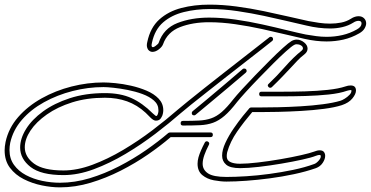

<svg xmlns="http://www.w3.org/2000/svg" viewBox="-73 -775 1601 829"><path d="M585 -551Q575 -551 567 -560Q561 -569 561 -580Q561 -583 561.5 -586.5Q562 -590 563 -594Q576 -656 615 -691Q654 -726 710 -740.5Q766 -755 831 -755Q888 -755 948 -747Q1008 -739 1065.5 -727Q1123 -715 1172.5 -703.5Q1222 -692 1259 -684Q1280 -680 1304 -676.5Q1328 -673 1352 -673Q1377 -673 1400 -677.5Q1423 -682 1442 -694Q1451 -700 1459.5 -702.5Q1468 -705 1475 -705Q1490 -705 1499 -696Q1508 -687 1508 -674Q1508 -664 1501 -652Q1494 -640 1478 -631Q1445 -612 1409.5 -604Q1374 -596 1337 -596Q1292 -596 1243 -607Q1211 -614 1163.5 -625.5Q1116 -637 1059 -649.5Q1002 -662 943 -670.5Q884 -679 830 -679Q759 -679 704.5 -658Q650 -637 631 -584Q627 -573 613 -562Q599 -551 585 -551ZM583 -573Q587 -568 599 -577Q611 -586 612 -590Q633 -652 693 -675.5Q753 -699 830 -699Q885 -699 944 -690.5Q1003 -682 1059.5 -669.5Q1116 -657 1164.5 -645Q1213 -633 1247 -626Q1270 -622 1292.5 -619Q1315 -616 1337 -616Q1372 -616 1405 -623.5Q1438 -631 1468 -648Q1488 -659 1488 -674Q1488 -685 1475 -685Q1464 -685 1452 -677Q1431 -664 1405.5 -658Q1380 -652 1353 -652Q1303 -652 1251 -664.5Q1199 -677 1158 -686Q1120 -695 1066.5 -706.5Q1013 -718 952.5 -727Q892 -736 833 -736Q774 -736 721 -723Q668 -710 631.5 -678.5Q595 -647 583 -590Q581 -581 581.5 -577.5Q582 -574 583 -573ZM186 34Q149 34 107.5 25.5Q66 17 29.5 -1.5Q-7 -20 -30 -50.5Q-53 -81 -53 -126Q-53 -134 -52 -143Q-51 -152 -49 -162Q-36 -222 5.5 -269.5Q47 -317 107 -350.5Q167 -384 236 -401.5Q305 -419 374 -419Q393 -419 425 -416Q457 -413 492.5 -405Q528 -397 560 -383.5Q592 -370 612 -349Q632 -328 632 -299Q632 -295 631.5 -291.5Q631 -288 630 -283Q629 -276 622 -265Q615 -254 600 -254Q590 -254 576.5 -267.5Q563 -281 556 -288Q519 -322 475.5 -337.5Q432 -353 380 -353Q302 -353 238.5 -333Q175 -313 129 -280.5Q83 -248 58.5 -211Q34 -174 34 -139Q34 -98 74 -68.5Q114 -39 201 -39Q260 -39 326 -63.5Q392 -88 458.5 -127.5Q525 -167 585.5 -213Q646 -259 694 -301Q709 -314 739.5 -338.5Q770 -363 809.5 -394.5Q849 -426 891.5 -459Q934 -492 973.5 -523Q1013 -554 1044 -578Q1075 -602 1090 -614Q1092 -616 1096 -616Q1106 -616 1106 -605Q1106 -601 1102 -598Q1087 -586 1056.5 -562Q1026 -538 986.5 -507.5Q947 -477 904.5 -443.5Q862 -410 822.5 -379Q783 -348 752.5 -323.5Q722 -299 707 -286Q659 -244 598 -197.5Q537 -151 469 -110.5Q401 -70 332.5 -44.5Q264 -19 201 -19Q104 -19 59 -54Q14 -89 14 -138Q14 -177 39.5 -218Q65 -259 113 -294Q161 -329 228.5 -351Q296 -373 380 -373Q447 -373 494.5 -351.5Q542 -330 586 -286Q589 -284 593 -280Q597 -276 601 -274Q607 -274 610 -288Q611 -291 611 -294Q611 -297 611 -300Q611 -324 591.5 -341Q572 -358 542 -369Q512 -380 479 -386.5Q446 -393 417.5 -396Q389 -399 374 -399Q307 -399 240.5 -382Q174 -365 117 -333.5Q60 -302 21.5 -257.5Q-17 -213 -29 -158Q-32 -142 -32 -127Q-32 -90 -12.5 -63Q7 -36 39 -19Q71 -2 109.5 6Q148 14 186 14Q250 14 314.5 -5.5Q379 -25 441 -57Q503 -89 557 -126.5Q611 -164 654 -201Q654 -201 656.5 -202Q659 -203 660 -203H836Q846 -203 846 -193Q846 -183 836 -183H664Q621 -146 566 -108Q511 -70 448 -38Q385 -6 318.5 14Q252 34 186 34ZM717 -233Q707 -233 707 -243Q707 -253 717 -253Q758 -253 786.5 -254.5Q815 -256 838.5 -264Q862 -272 884.5 -291.5Q907 -311 935 -347Q947 -362 972.5 -390Q998 -418 1029.5 -450.5Q1061 -483 1092.5 -514.5Q1124 -546 1149 -568.5Q1174 -591 1186 -598Q1197 -604 1208 -604Q1225 -604 1240 -592Q1255 -580 1255 -565Q1255 -551 1241 -540Q1225 -528 1211.5 -513.5Q1198 -499 1182 -482Q1166 -465 1146.5 -444.5Q1127 -424 1101 -399Q1098 -396 1094 -396Q1088 -396 1084.5 -402Q1081 -408 1087 -413Q1122 -446 1158 -487Q1194 -528 1229 -556Q1235 -561 1235 -566Q1235 -574 1226.5 -579Q1218 -584 1208 -584Q1202 -584 1197 -581Q1186 -575 1161.5 -553Q1137 -531 1106.5 -500.5Q1076 -470 1044.5 -437.5Q1013 -405 988 -377.5Q963 -350 951 -335Q921 -296 896.5 -275Q872 -254 847 -245Q822 -236 791 -234.5Q760 -233 717 -233ZM765 -277Q755 -277 755 -287Q755 -292 759 -295Q782 -314 820 -345.5Q858 -377 899.5 -412.5Q941 -448 975 -477Q977 -479 981 -479Q992 -479 992 -468Q992 -465 988 -461Q954 -432 912.5 -397Q871 -362 833 -330.5Q795 -299 771 -279Q769 -277 765 -277ZM905 9Q880 9 850.5 3.5Q821 -2 800.5 -19Q780 -36 780 -68Q780 -74 781 -81.5Q782 -89 784 -96Q788 -110 795 -126Q802 -142 811 -159Q814 -165 820 -165Q825 -165 828.5 -160.5Q832 -156 829 -150Q817 -127 809.5 -106Q802 -85 802 -68Q802 -42 825 -26.5Q848 -11 905 -11Q942 -11 990 -14Q1038 -17 1090 -24Q1142 -31 1192.5 -41.5Q1243 -52 1284 -67Q1293 -70 1304 -82.5Q1315 -95 1311 -105Q1310 -105 1309 -105.5Q1308 -106 1306 -106Q1301 -106 1290 -102Q1273 -95 1232.5 -86Q1192 -77 1142 -68.5Q1092 -60 1044.5 -54.5Q997 -49 964 -49Q921 -49 903.5 -64Q886 -79 886 -103Q886 -128 900.5 -159Q915 -190 936 -220.5Q957 -251 976 -274.5Q995 -298 1004 -308Q1007 -311 1012 -311H1049Q1082 -311 1128.5 -312Q1175 -313 1225.5 -316Q1276 -319 1321.5 -325Q1367 -331 1397 -340Q1404 -342 1415.5 -349Q1427 -356 1436.5 -366Q1446 -376 1444 -386H1441Q1439 -386 1435 -385.5Q1431 -385 1425 -383Q1394 -372 1346.5 -367Q1299 -362 1245.5 -360.5Q1192 -359 1144 -359H1056Q1046 -359 1046 -369Q1046 -379 1056 -379H1144Q1192 -379 1244 -380.5Q1296 -382 1342.5 -387Q1389 -392 1419 -402Q1430 -406 1441 -406Q1464 -406 1464 -384Q1464 -369 1448.5 -350Q1433 -331 1403 -321Q1372 -311 1325.5 -305Q1279 -299 1227 -296Q1175 -293 1128 -292Q1081 -291 1048 -291H1016Q981 -250 951 -207Q921 -164 908 -118Q907 -114 906.5 -109.5Q906 -105 906 -101Q906 -87 914.5 -80Q923 -73 939 -70Q944 -69 950 -68.5Q956 -68 963 -68Q994 -68 1041 -73.5Q1088 -79 1137.5 -87.5Q1187 -96 1226.5 -105Q1266 -114 1282 -120Q1297 -126 1307 -126Q1320 -126 1325.5 -119Q1331 -112 1331 -102Q1331 -88 1320.5 -72Q1310 -56 1291 -49Q1248 -34 1196.5 -23Q1145 -12 1092 -5Q1039 2 990.5 5.5Q942 9 905 9Z"/></svg>

Font: Neonderthaw
Style: Regular
Weight: 400
Designer: Robert E. Leuschke
Foundry: Robert E. Leuschke
Version: Version 1.010; ttfautohint (v1.8.3)